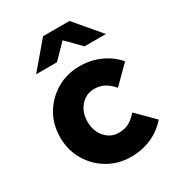

<svg xmlns="http://www.w3.org/2000/svg" viewBox="-181 -861 901 982"><g transform="rotate(-30 269.5 -370.0)"><path d="M307 10Q232 10 171.5 -25.5Q111 -61 75.5 -121.5Q40 -182 40 -257Q40 -333 75.5 -393Q111 -453 171.5 -488.5Q232 -524 307 -524Q371 -524 427 -499.5Q483 -475 522 -429L423 -330Q398 -359 372 -372.5Q346 -386 313 -386Q281 -386 255.5 -369Q230 -352 215.5 -323Q201 -294 201 -257Q201 -220 215.5 -191Q230 -162 255.5 -145Q281 -128 313 -128Q346 -128 372 -141.5Q398 -155 423 -184L522 -85Q483 -39 427 -14.5Q371 10 307 10ZM381 -599 299 -682 218 -599H95L223 -750H379L507 -599Z"/></g></svg>

Font: Red Hat Text VF
Style: Regular
Weight: 300
Designer: Pentagram, MCKL
Foundry: Pentagram, MCKL
Version: Version 1.023